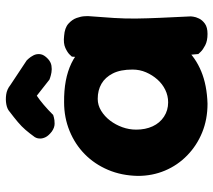

<svg xmlns="http://www.w3.org/2000/svg" viewBox="-57 -685 742 668"><g transform="rotate(-90 314.0 -351.0)"><path d="M287 0Q233 0 187.5 -18.5Q142 -37 107.5 -70.5Q73 -104 54.5 -148Q36 -192 36 -242Q37 -299 57 -346Q77 -393 111.5 -427Q146 -461 192.5 -480Q239 -499 292 -499Q373 -500 428 -473.5Q483 -447 511.5 -391.5Q540 -336 540 -250Q540 -200 525 -155.5Q510 -111 479 -76.5Q448 -42 400 -22Q352 -2 287 0ZM292 -137Q315 -137 335.5 -147Q356 -157 371.5 -174.5Q387 -192 396.5 -214Q406 -236 406 -261Q406 -303 392.5 -329.5Q379 -356 356.5 -369Q334 -382 304 -382Q282 -382 262.5 -370Q243 -358 228.5 -339Q214 -320 205.5 -296.5Q197 -273 197 -248Q197 -216 208.5 -191Q220 -166 242 -151.5Q264 -137 292 -137ZM530 0Q506 0 490.5 -8Q475 -16 467.5 -24Q460 -32 460 -32Q453 -105 448 -175Q443 -245 443.5 -318.5Q444 -392 451 -472Q451 -472 458 -479.5Q465 -487 481 -494.5Q497 -502 523 -499Q551 -497 565.5 -484Q580 -471 585.5 -455.5Q591 -440 591.5 -428Q592 -416 592 -416Q588 -365 585.5 -325.5Q583 -286 583.5 -248Q584 -210 586 -165Q588 -120 591 -58Q591 -58 590 -49.5Q589 -41 583.5 -29.5Q578 -18 565.5 -9Q553 0 530 0ZM190 -542Q176 -553 171 -563Q166 -573 166 -582Q166 -591 168.5 -596Q171 -601 171 -601Q184 -619 196 -633Q208 -647 223.5 -660Q239 -673 260 -689Q269 -697 285 -700Q301 -703 319 -700.5Q337 -698 352 -686L438 -629Q438 -629 444 -622.5Q450 -616 455.5 -605.5Q461 -595 459.5 -582Q458 -569 443 -555Q432 -545 419.5 -543Q407 -541 396 -543Q385 -545 378 -547.5Q371 -550 371 -550L315 -594Q300 -584 283 -569.5Q266 -555 248 -537Q248 -537 239.5 -534.5Q231 -532 217.5 -532Q204 -532 190 -542Z"/></g></svg>

Font: Sour Gummy
Style: Bold
Weight: 700
Designer: Stefie Justprince
Foundry: Eifetstype
Version: Version 1.000